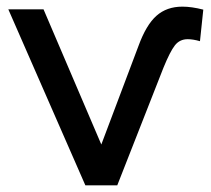

<svg xmlns="http://www.w3.org/2000/svg" viewBox="-20 -558 636 578"><path d="M529 -538Q557 -538 592 -529L582 -434Q561 -440 545 -440Q521 -440 506.5 -421.5Q492 -403 472 -354L333 0H237L5 -530H111L285 -123L397 -420Q420 -483 451 -510.5Q482 -538 529 -538Z"/></svg>

Font: Montserrat Alternates Medium
Style: Regular
Weight: 500
Designer: Julieta Ulanovsky
Foundry: Julieta Ulanovsky
Version: Version 7.200